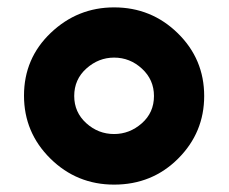

<svg xmlns="http://www.w3.org/2000/svg" viewBox="-20 -489 620 520"><path d="M45 -230Q45 -331 117.5 -400Q190 -469 289 -469Q390 -469 461.5 -399Q533 -329 533 -229Q533 -130 462.5 -59.5Q392 11 289 11Q188 11 116.5 -59.5Q45 -130 45 -230ZM181 -229Q181 -185 213.5 -155.5Q246 -126 289 -126Q331 -126 364 -155Q397 -184 397 -229Q397 -273 364.5 -303Q332 -333 289 -333Q247 -333 214 -303.5Q181 -274 181 -229Z"/></svg>

Font: CMU Sans Serif
Style: Bold
Weight: 700
Version: Version 0.7.0